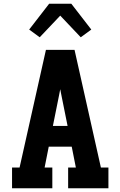

<svg xmlns="http://www.w3.org/2000/svg" viewBox="-20 -1000 640 1020"><path d="M44 0V-110H84L224 -735H376L516 -110H556V0H342V-110H383L361 -221H239L217 -110H258V0ZM261 -331H339L307 -490Q305 -499 303.5 -508Q302 -517 300 -526Q298 -517 296.5 -508Q295 -499 293 -490ZM191 -802 135 -843 241 -980H359L465 -843L409 -802L300 -917Z"/></svg>

Font: Iosevka Etoile Extrabold
Style: Regular
Weight: 800
Designer: Belleve Invis
Foundry: Belleve Invis
Version: Version 22.1.2; ttfautohint (v1.8.4)